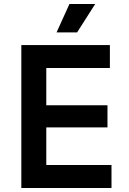

<svg xmlns="http://www.w3.org/2000/svg" viewBox="-20 -934 640 954"><path d="M86 0V-710H526V-596H210V-411H514V-301H210V-114H534V0ZM261 -773 325 -914H453L363 -773Z"/></svg>

Font: Geist Mono SemiBold
Style: Regular
Weight: 600
Monospace: yes
Designer: Basement.studio, Andrés Briganti, Mateo Zaragoza
Foundry: Basement.studio, Vercel, Andrés Briganti, Guido Ferreyra, Mateo Zaragoza
Version: Version 1.500; ttfautohint (v1.8.4.7-5d5b)